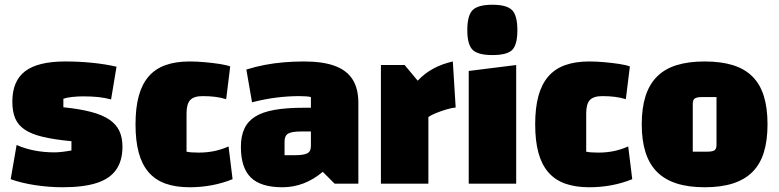

<svg xmlns="http://www.w3.org/2000/svg" viewBox="-20 -774 3284 809"><path d="M32 -346Q32 -433 86 -474Q140 -515 255 -515Q312 -515 367.5 -509.5Q423 -504 471 -493L448 -355Q423 -362 394.5 -365Q366 -368 331 -368Q308 -368 284.5 -365.5Q261 -363 247 -358V-322Q316 -315 363.5 -302.5Q411 -290 440 -270.5Q469 -251 482.5 -223Q496 -195 496 -156Q496 -97 469.5 -59Q443 -21 387.5 -3Q332 15 244 15Q186 15 127.5 6Q69 -3 25 -19L50 -163Q121 -132 210 -132Q223 -132 241 -134Q259 -136 281 -140V-179Q208 -186 160 -197.5Q112 -209 84 -228Q56 -247 44 -275.5Q32 -304 32 -346Z M779 15Q720 15 677 -0.5Q634 -16 606 -48.5Q578 -81 564.5 -131Q551 -181 551 -250Q551 -319 564.5 -369Q578 -419 606 -451.5Q634 -484 677 -499.5Q720 -515 779 -515Q809 -515 842.5 -512Q876 -509 905.5 -504.5Q935 -500 950 -494L933 -356Q911 -363 886.5 -366Q862 -369 834 -369Q797 -369 781.5 -352.5Q766 -336 766 -296V-135Q782 -131 817 -131Q852 -131 883 -137.5Q914 -144 943 -157L960 -19Q918 -2 872.5 6.5Q827 15 779 15Z M1170 15Q1079 15 1037 -26Q995 -67 995 -155Q995 -200 1009.5 -231.5Q1024 -263 1055 -282.5Q1086 -302 1136.5 -311Q1187 -320 1260 -320H1320V-220H1248Q1209 -220 1194 -211Q1179 -202 1179 -178V-120H1221Q1260 -120 1275 -128Q1290 -136 1290 -158V-365Q1275 -369 1240 -369Q1195 -369 1146 -363Q1097 -357 1042 -343L1018 -481Q1056 -493 1095.5 -500.5Q1135 -508 1176.5 -511.5Q1218 -515 1260 -515Q1340 -515 1390.5 -496.5Q1441 -478 1465.5 -439.5Q1490 -401 1490 -340V0H1390L1340 -50Q1263 15 1170 15Z M1685 -500 1740 -434Q1769 -465 1806 -485Q1843 -505 1888 -515L1900 -321Q1885 -320 1861.5 -313Q1838 -306 1817 -297.5Q1796 -289 1785 -281V0H1585V-500Z M1955 -475 2155 -500V0H1955ZM2055 -542Q1994 -542 1971.5 -564Q1949 -586 1949 -647Q1949 -709 1971.5 -731.5Q1994 -754 2055 -754Q2115 -754 2137.5 -731.5Q2160 -709 2160 -647Q2160 -586 2138.5 -564Q2117 -542 2055 -542Z M2463 15Q2404 15 2361 -0.5Q2318 -16 2290 -48.5Q2262 -81 2248.5 -131Q2235 -181 2235 -250Q2235 -319 2248.5 -369Q2262 -419 2290 -451.5Q2318 -484 2361 -499.5Q2404 -515 2463 -515Q2493 -515 2526.5 -512Q2560 -509 2589.5 -504.5Q2619 -500 2634 -494L2617 -356Q2595 -363 2570.5 -366Q2546 -369 2518 -369Q2481 -369 2465.5 -352.5Q2450 -336 2450 -296V-135Q2466 -131 2501 -131Q2536 -131 2567 -137.5Q2598 -144 2627 -157L2644 -19Q2602 -2 2556.5 6.5Q2511 15 2463 15Z M2949 15Q2881 15 2831 -1Q2781 -17 2748.5 -49.5Q2716 -82 2700 -132Q2684 -182 2684 -250Q2684 -319 2700 -369Q2716 -419 2748.5 -451.5Q2781 -484 2831 -499.5Q2881 -515 2949 -515Q3018 -515 3068 -499.5Q3118 -484 3150.5 -451.5Q3183 -419 3198.5 -369Q3214 -319 3214 -250Q3214 -182 3198.5 -132Q3183 -82 3150.5 -49.5Q3118 -17 3068 -1Q3018 15 2949 15ZM2899 -135H2960Q2983 -135 2991 -141Q2999 -147 2999 -163V-365H2938Q2916 -365 2907.5 -359Q2899 -353 2899 -337Z"/></svg>

Font: Changa ExtraBold
Style: Regular
Weight: 800
Designer: Eduardo Rodriguez Tunni
Foundry: Eduardo Rodriguez Tunni
Version: Version 3.002; ttfautohint (v1.8.2)